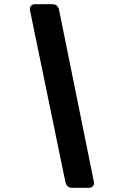

<svg xmlns="http://www.w3.org/2000/svg" viewBox="-20 -806 565 910"><path d="M323 84Q306 84 299 75.5Q292 67 290 57L122 -758Q120 -770 126.5 -778Q133 -786 146 -786H227Q243 -786 250.5 -778Q258 -770 260 -759L425 56Q427 67 421 75.5Q415 84 402 84Z"/></svg>

Font: Rubik Light
Style: Bold Italic
Weight: 700
Italic angle: -12°
Version: Version 2.104